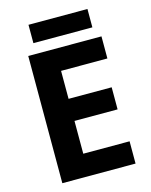

<svg xmlns="http://www.w3.org/2000/svg" viewBox="-128 -959 817 1041"><g transform="rotate(-15 280.0 -438.5)"><path d="M501 0H90V-714H501V-590H241V-433H483V-309H241V-125H501ZM466 -877V-774H135V-877Z"/></g></svg>

Font: Noto Sans Sundanese
Style: Regular
Weight: 400
Designer: Monotype Design Team (Regular), Sérgio L. Martins (other weights)
Foundry: Monotype Imaging Inc.
Version: Version 2.003